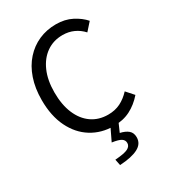

<svg xmlns="http://www.w3.org/2000/svg" viewBox="-213 -778 997 1115"><g transform="rotate(-30 285.5 -220.5)"><path d="M339 12Q256.8 12 191.6 -28.4Q126.5 -68.7 89.1 -145Q51.7 -221.3 51.7 -327.7Q51.7 -406.9 73.4 -470Q95 -533.2 134.8 -577.5Q174.5 -621.9 227.4 -645.1Q280.2 -668.3 342.6 -668.3Q402.3 -668.3 448.5 -644.4Q494.8 -620.5 523.5 -587.3L477.7 -536Q451.9 -564.3 418.5 -579.5Q385.1 -594.8 344.4 -594.8Q283.1 -594.8 236.6 -562.3Q190.1 -529.8 164 -470.4Q137.8 -411.1 137.8 -329.5Q137.8 -246.8 163.2 -186.7Q188.5 -126.7 235.1 -94.1Q281.8 -61.5 344.7 -61.5Q391 -61.5 427.3 -79.5Q463.5 -97.5 494.4 -130.9L537.9 -82Q499.1 -37.2 450.8 -12.6Q402.6 12 339 12ZM257.2 226.3 249 185.6Q311.6 181.3 334.7 169.5Q357.8 157.6 357.8 136Q357.8 116.3 340.8 105.4Q323.8 94.4 280.5 88.4L324.2 -2.7H378L348.7 63.8Q383.3 71.5 402.5 87.8Q421.7 104 421.7 134.7Q421.7 178 379.1 200Q336.6 222 257.2 226.3Z"/></g></svg>

Font: SourceSans3VF
Style: Regular
Weight: 200
Designer: Paul D. Hunt
Foundry: Adobe
Version: Version 3.052;hotconv 1.1.0;makeotfexe 2.6.0